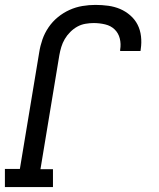

<svg xmlns="http://www.w3.org/2000/svg" viewBox="-30 -763 650 783"><path d="M186 0H-10V-74H51L130 -550Q134 -576 143 -602Q152 -628 168 -651.5Q184 -675 206 -693Q228 -711 253.5 -722.5Q279 -734 306 -738.5Q333 -743 359 -743Q386 -743 411.5 -739.5Q437 -736 459.5 -726.5Q482 -717 501 -700.5Q520 -684 531 -662.5Q542 -641 545 -615Q548 -589 544 -563L543 -555H460V-560Q464 -584 458.5 -606Q453 -628 437.5 -643Q422 -658 399 -663.5Q376 -669 352 -669Q336 -669 318.5 -666Q301 -663 285.5 -654.5Q270 -646 256.5 -632.5Q243 -619 234 -603.5Q225 -588 220 -571.5Q215 -555 212 -538L135 -73H186Z"/></svg>

Font: Iosevka HT Extended
Style: Italic
Weight: 400
Width: 7
Italic angle: -9°
Monospace: yes
Designer: Belleve Invis
Foundry: Belleve Invis
Version: Version 32.3.0; ttfautohint (v1.8.4)